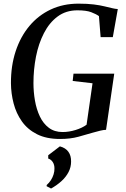

<svg xmlns="http://www.w3.org/2000/svg" viewBox="-20 -772 708 1079"><path d="M317.5 9Q240.5 9 187.8 -17.8Q135 -44.5 103 -89.8Q71 -135 56.5 -190.8Q42 -246.5 41.5 -304Q41 -402 68 -484Q95 -566 145.2 -626Q195.5 -686 265.5 -718.8Q335.5 -751.5 421 -751.5Q471.5 -751.5 507 -747Q542.5 -742.5 567.8 -736.2Q593 -730 613 -725.5Q620 -724 626.8 -722.8Q633.5 -721.5 642 -721L614 -563.5H545.5L536 -681.5Q520 -693 492.5 -703.5Q465 -714 415 -714Q350.5 -714 303.8 -679.2Q257 -644.5 226.8 -585.5Q196.5 -526.5 182.2 -453.8Q168 -381 168 -305.5Q168 -255.5 176.5 -206.5Q185 -157.5 204 -117.5Q223 -77.5 254.5 -53.8Q286 -30 331.5 -30Q367.5 -30 404.8 -41.5Q442 -53 466.5 -71L500 -304L388.5 -317L393 -358H622L576 -42.5Q561 -42 542.8 -37.5Q524.5 -33 501.5 -26.5Q466 -16 420.8 -3.5Q375.5 9 317.5 9ZM242 274.5 242.5 267.5Q256 256 266 240.5Q276 225 281.2 207.8Q286.5 190.5 286 174Q286 153.5 276.5 138.8Q267 124 251 119V100.5L316.5 50.5Q348.5 59 364.2 80.8Q380 102.5 379.5 136Q379.5 167.5 365.2 195Q351 222.5 325.5 245.8Q300 269 267 287.5Z"/></svg>

Font: Merriweather 96pt Medium
Style: Italic
Weight: 500
Italic angle: -7.8°
Version: Version 2.101